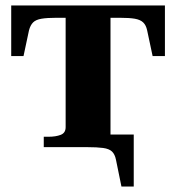

<svg xmlns="http://www.w3.org/2000/svg" viewBox="-20 -538 644 702"><path d="M140 0V-38H157Q184 -38 202 -45Q220 -52 220 -73V-518H384V0ZM469 144H424L404 46Q400 26 389.5 16Q379 6 357 3Q335 0 299 0H231V-46H469ZM518 -427Q514 -446 503.5 -456Q493 -466 473 -469.5Q453 -473 417 -473H187Q152 -473 131.5 -469.5Q111 -466 101 -456Q91 -446 86 -427L66 -333H21V-518H583V-333H538Z"/></svg>

Font: Roboto Serif 120pt Expanded SemiBold
Style: Regular
Weight: 600
Width: 7
Designer: Greg Gazdowicz
Foundry: Commercial Type
Version: Version 1.008